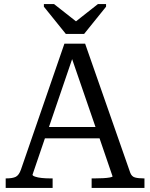

<svg xmlns="http://www.w3.org/2000/svg" viewBox="-20 -925 739 945"><path d="M201 -244 140 -65Q140 -60 153 -55.5Q166 -51 185.5 -49Q205 -47 224 -47H239V0H8V-47H13Q41 -47 57 -54.5Q73 -62 83 -90L297 -710H399L621 -75Q628 -56 644.5 -51.5Q661 -47 686 -47H691V0H431V-47H448Q467 -47 487 -48Q507 -49 520.5 -51.5Q534 -54 534 -57L470 -244ZM335 -634 221 -300H450ZM304 -758 196 -892V-905H246L354 -820L462 -905H502V-892L394 -758Z"/></svg>

Font: Roboto Serif 20pt
Style: Regular
Weight: 400
Designer: Greg Gazdowicz
Foundry: Commercial Type
Version: Version 1.008